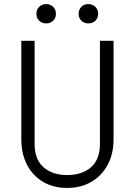

<svg xmlns="http://www.w3.org/2000/svg" viewBox="-20 -903 655 933"><path d="M531.8 -704.6V-226.2Q531.8 -154.9 503.1 -101.8Q474.4 -48.7 423.6 -19.2Q372.8 10.3 306.2 10.3Q238.5 10.3 188.5 -19.7Q138.5 -49.7 111 -103.1Q83.6 -156.4 83.6 -226.2V-704.6H148.2V-203.6Q148.2 -127.7 191.8 -90Q235.4 -52.3 306.2 -52.3Q377.9 -52.3 421.8 -90Q465.6 -127.7 465.6 -203.6V-704.6ZM205.1 -789.2Q184.1 -789.2 170.5 -802.3Q156.9 -815.4 156.9 -835.4Q156.9 -856.4 170.5 -869.7Q184.1 -883.1 205.1 -883.1Q224.6 -883.1 238.2 -869.7Q251.8 -856.4 251.8 -835.4Q251.8 -815.4 238.2 -802.3Q224.6 -789.2 205.1 -789.2ZM408.7 -789.2Q388.7 -789.2 375.4 -802.3Q362.1 -815.4 362.1 -835.4Q362.1 -856.4 375.4 -869.7Q388.7 -883.1 408.7 -883.1Q429.7 -883.1 443.3 -869.7Q456.9 -856.4 456.9 -835.4Q456.9 -815.4 443.3 -802.3Q429.7 -789.2 408.7 -789.2Z"/></svg>

Font: Fira Code Light
Style: Regular
Weight: 300
Monospace: yes
Designer: Carrois Corporate, Edenspiekermann AG, Nikita Prokopov
Foundry: Carrois Corporate, Edenspiekermann AG, Nikita Prokopov
Version: Version 6.000; ttfautohint (v1.8.2) -l 8 -r 50 -G 200 -x 14 